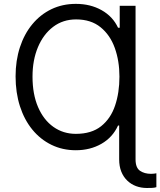

<svg xmlns="http://www.w3.org/2000/svg" viewBox="-20 -757 820 982"><path d="M673.3 -727.3V58.2Q673.3 100.9 696 116.5Q718.8 132.1 752.8 132.1Q760.3 132.1 767.4 131.2Q774.5 130.3 779.8 129.3V200.3Q770.2 203.5 757.3 204Q744.3 204.5 731.5 204.5Q701.7 204.5 676 195Q650.2 185.4 630.7 166.5Q611.2 147.7 600.3 120.6Q589.5 93.4 589.5 58.2V-115.1H583.8Q556.1 -54.3 498.8 -21.5Q441.4 11.4 367.9 11.4Q299.7 11.4 243.3 -16.2Q186.8 -43.7 145.6 -93.9Q104.4 -144.2 82 -213.6Q59.7 -283 59.7 -366.5Q59.7 -447.4 81.9 -515.3Q104 -583.1 145.1 -632.8Q186.1 -682.5 242.7 -709.9Q299.4 -737.2 367.9 -737.2Q442.5 -737.2 499.8 -704.9Q557.2 -672.6 583.8 -615.1H592.3V-727.3ZM367.9 -72.4Q448.2 -72.4 497.2 -111.5Q546.2 -150.6 568.5 -216.8Q590.9 -283 590.9 -365.1Q590.9 -445.3 567.1 -511.7Q543.3 -578.1 494.1 -617.9Q445 -657.7 369.3 -657.7Q301.8 -657.7 251.8 -619.7Q201.7 -581.7 174 -515.6Q146.3 -449.6 146.3 -365.1Q146.3 -274.9 174.7 -209.2Q203.1 -143.5 253.2 -108Q303.3 -72.4 367.9 -72.4Z"/></svg>

Font: InterMG
Style: Regular
Weight: 400
Designer: Rasmus Andersson
Foundry: rsms
Version: Version 3.019;December 26, 2023;FontCreator 15.0.0.2955 64-b